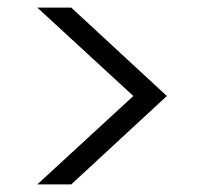

<svg xmlns="http://www.w3.org/2000/svg" viewBox="-20 -622 532 504"><path d="M78 -602H167L418 -370L167 -138H78L330 -370Z"/></svg>

Font: Poppins-tnum Light
Style: Regular
Weight: 300
Designer: Ninad Kale (Devanagari), Jonny Pinhorn (Latin)
Foundry: Indian Type Foundry
Version: Version 4.004